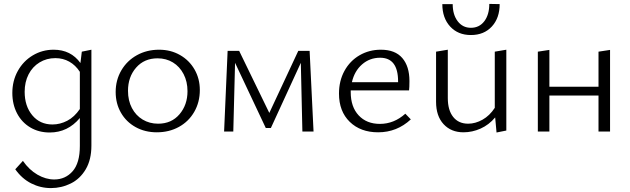

<svg xmlns="http://www.w3.org/2000/svg" viewBox="-20 -672 3217 981"><path d="M447 -418V72Q447 144 418 193Q389 242 341.5 265.5Q294 289 240 289Q187 289 139.5 265Q92 241 58 193L97 150Q129 196 171.5 220.5Q214 245 257 245Q314 245 351 203Q388 161 388 74V-69Q326 5 234 5Q178 5 134.5 -21Q91 -47 67 -93Q43 -139 43 -197Q43 -259 71 -309.5Q99 -360 147.5 -389Q196 -418 254 -418Q342 -418 391 -350L398 -408ZM388 -115V-305Q366 -339 334 -357Q302 -375 263 -375Q218 -375 182 -353Q146 -331 126 -292Q106 -253 106 -203Q106 -130 145 -83Q184 -36 248 -36Q287 -36 323.5 -55Q360 -74 388 -115Z M571 -202Q571 -263 600 -312.5Q629 -362 679.5 -390Q730 -418 793 -418Q852 -418 899.5 -391Q947 -364 974 -317Q1001 -270 1001 -212Q1001 -150 972.5 -100.5Q944 -51 894 -23.5Q844 4 781 4Q721 4 673 -22.5Q625 -49 598 -96Q571 -143 571 -202ZM938 -206Q938 -255 918 -293.5Q898 -332 863.5 -353Q829 -374 785 -374Q717 -374 675.5 -326.5Q634 -279 634 -208Q634 -158 654 -120Q674 -82 709 -61Q744 -40 788 -40Q856 -40 897 -88Q938 -136 938 -206Z M1525 0 1517 -351 1364 -18H1338L1181 -351L1172 0H1125L1143 -412H1202L1356 -95L1504 -412H1562L1582 0Z M2079 -62Q2008 4 1912 4Q1822 4 1767 -49.5Q1712 -103 1712 -194Q1712 -259 1740 -310Q1768 -361 1817 -389.5Q1866 -418 1926 -418Q1999 -418 2035.5 -375.5Q2072 -333 2072 -258Q2072 -225 2070 -210H1772V-201Q1772 -126 1812.5 -82.5Q1853 -39 1921 -39Q1993 -39 2051 -91ZM1778 -252H2014V-256Q2014 -377 1922 -377Q1869 -377 1830 -343Q1791 -309 1778 -252Z M2240 -651H2293Q2293 -597 2318.5 -563.5Q2344 -530 2386 -530Q2429 -530 2454.5 -563.5Q2480 -597 2480 -652L2533 -651Q2533 -580 2493 -536.5Q2453 -493 2386 -493Q2320 -493 2280 -536.5Q2240 -580 2240 -651ZM2567 -418V-5L2517 5L2510 -72Q2478 -34 2435.5 -15Q2393 4 2348 4Q2285 4 2246.5 -37.5Q2208 -79 2208 -152V-408L2268 -418V-171Q2268 -109 2295.5 -74.5Q2323 -40 2372 -40Q2409 -40 2445.5 -60.5Q2482 -81 2508 -121V-408Z M3097 -417V0H3038V-184H2787V0H2728V-408L2787 -417V-229H3038V-408Z"/></svg>

Font: Ysabeau Infant Semilight
Style: Regular
Weight: 300
Designer: Christian Thalmann (Catharsis Fonts)
Version: Version 0.003